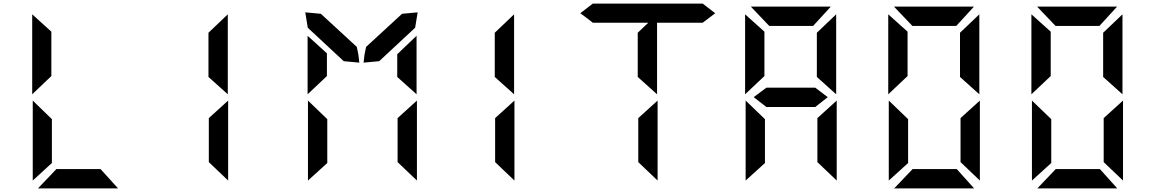

<svg xmlns="http://www.w3.org/2000/svg" viewBox="-20 -840 6440 1073"><path d="M192 213 295 105H542L640 213ZM163 -278 270 -174V71L163 169ZM160 -313V-760L267 -663V-415Z M1255 169 1147 66V-180L1255 -278ZM1253 -760V-313L1145 -410V-657Z M1701 -278 1809 -174V71L1701 169ZM2310 169 2202 66V-180L2310 -278ZM1983 -534 1988 -490 1901 -498 1700 -685 1686 -771 1773 -763 1974 -578ZM1699 -313V-640L1807 -542V-415ZM2308 -640V-313L2200 -410V-537ZM2017 -534 2026 -578 2227 -763 2314 -771 2300 -685 2099 -498 2012 -490Z M2855 169 2747 66V-180L2855 -278ZM2853 -760V-313L2745 -410V-657Z M3655 169 3547 66V-180L3655 -278ZM3293 -713Q3258 -741 3223 -766L3293 -820H3907L3977 -766L3907 -713H3652V-313L3544 -410V-657L3603 -713Z M4147 -278 4255 -174V71L4147 169ZM4656 169 4548 66V-180L4656 -278ZM4263 -242Q4228 -270 4192 -297L4263 -350H4536L4606 -297L4536 -242ZM4176 -803H4623L4524 -695H4279ZM4144 -313V-760L4252 -663V-415ZM4653 -760V-313L4545 -410V-657Z M4977 213 5080 105H5327L5424 213ZM4947 -278 5055 -174V71L4947 169ZM5456 169 5348 66V-180L5456 -278ZM4976 -803H5423L5324 -695H5079ZM4944 -313V-760L5052 -663V-415ZM5453 -760V-313L5345 -410V-657Z M5777 213 5880 105H6127L6224 213ZM5747 -278 5855 -174V71L5747 169ZM6256 169 6148 66V-180L6256 -278ZM5776 -803H6223L6124 -695H5879ZM5744 -313V-760L5852 -663V-415ZM6253 -760V-313L6145 -410V-657Z"/></svg>

Font: Digital Numbers
Style: Regular
Weight: 400
Version: Version 001.102